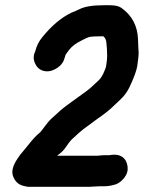

<svg xmlns="http://www.w3.org/2000/svg" viewBox="-20 -688 551 736"><path d="M362 26H379C392 26 405 24 415 21C431 18 445 8 456 -6C467 -20 471 -34 469 -50C467 -66 460 -79 448 -87C436 -95 419 -97 398 -93H378C371 -93 363 -92 355 -91H199L215 -104C223 -111 230 -120 238 -132C246 -144 254 -153 260 -158C266 -163 274 -171 284 -180C294 -189 304 -196 312 -202C320 -208 329 -214 339 -222C349 -230 360 -237 371 -245C382 -253 394 -262 405 -272C416 -282 428 -294 441 -306C454 -318 466 -333 476 -353C493 -389 503 -416 506 -434L510 -464C511 -474 512 -484 511 -494C510 -504 510 -519 509 -538C507 -589 486 -629 445 -658C435 -665 420 -668 399 -668H379C336 -668 305 -663 285 -653C271 -646 261 -642 255 -640C215 -621 177 -589 141 -544C129 -529 120 -512 115 -491L111 -481C107 -465 110 -451 118 -438C126 -425 138 -417 154 -415C170 -413 185 -418 200 -428C215 -438 224 -451 228 -467L231 -477C231 -478 236 -485 246 -498C256 -511 272 -523 295 -534L307 -540C311 -542 315 -544 322 -546C329 -548 347 -549 376 -549L380 -545C381 -544 383 -541 385 -537C387 -533 389 -520 390 -499C391 -478 391 -465 390 -459L387 -436C386 -429 382 -419 376 -406C370 -393 363 -384 356 -378C349 -372 341 -364 329 -353C317 -342 297 -328 269 -308C241 -288 222 -274 211 -264C200 -254 189 -244 179 -235C169 -226 160 -215 152 -204C144 -193 138 -185 134 -181C117 -167 104 -152 93 -138C82 -124 73 -113 66 -105C60 -99 55 -92 50 -84C30 -56 23 -32 30 -13C37 6 49 19 68 24C77 26 83 28 87 28H151H324Z"/></svg>

Font: AppleStorm
Style: XbdIta
Weight: 800
Foundry: Cannot Into Space Fonts
Version: Version 1.01